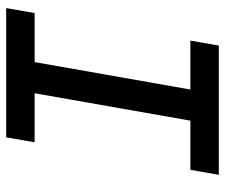

<svg xmlns="http://www.w3.org/2000/svg" viewBox="-74 -660 733 626"><g transform="rotate(-90 293.0 -346.5)"><path d="M196.8 0 318.8 -693.4H420.4L298.3 0ZM36.6 0 52.7 -92.8H474.1L458 0ZM142.6 -600.6 158.7 -693.4H580.1L564 -600.6Z"/></g></svg>

Font: Cascadia Code
Style: Italic
Weight: 400
Italic angle: -10°
Designer: Aaron Bell
Foundry: Saja Typeworks
Version: Version 2407.024